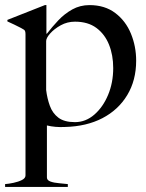

<svg xmlns="http://www.w3.org/2000/svg" viewBox="-20 -503 574 753"><path d="M0 230V219Q14 218 33 214Q52 210 66 203Q80 196 80 185V-369Q80 -383 74 -386.5Q68 -390 61 -394Q51 -399 36 -406.5Q21 -414 9 -419V-425L156 -483H162V-371H164Q184 -397 208.5 -423Q233 -449 263.5 -466Q294 -483 331 -483Q391 -483 432 -452Q473 -421 493.5 -371Q514 -321 514 -265Q514 -188 479 -130Q444 -72 381.5 -39.5Q319 -7 234 -5Q197 -3 164 -11V193Q164 204 178 209Q192 214 211.5 215.5Q231 217 246 219V230ZM274 -24Q316 -24 350 -53.5Q384 -83 404 -131Q424 -179 424 -236Q424 -287 407.5 -328Q391 -369 358 -393.5Q325 -418 274 -418Q244 -418 218.5 -404Q193 -390 177 -372Q161 -354 161 -342V-150Q165 -117 175.5 -88Q186 -59 209 -41.5Q232 -24 274 -24Z"/></svg>

Font: Mulat Addis
Style: Regular
Weight: 400
Designer: Fasil fikreab
Version: Version 1.001; ttfautohint (v1.8.3)